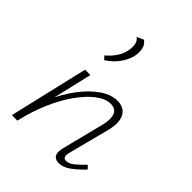

<svg xmlns="http://www.w3.org/2000/svg" viewBox="-206 -826 938 938"><g transform="rotate(45 263.0 -356.5)"><path d="M167 -509 151 -526Q176 -546 194 -572.5Q212 -599 217 -627Q222 -652 218 -671.5Q214 -691 199 -701L234 -717Q254 -703 258.5 -680Q263 -657 258 -630Q253 -608 240.5 -585.5Q228 -563 209.5 -543.5Q191 -524 167 -509ZM366 4Q350 4 339.5 -3Q329 -10 326.5 -24.5Q324 -39 329 -61L385 -283Q396 -328 385.5 -354.5Q375 -381 341 -381Q305 -381 266 -351Q227 -321 190 -269Q153 -217 123.5 -148Q94 -79 76 0H47Q70 -91 104 -167.5Q138 -244 179.5 -299Q221 -354 266 -384.5Q311 -415 353 -415Q384 -415 403.5 -399.5Q423 -384 428 -354Q433 -324 422 -281L367 -69Q362 -51 365.5 -40Q369 -29 383 -29Q403 -29 424.5 -46.5Q446 -64 472 -91L488 -74Q454 -38 424 -17Q394 4 366 4ZM38 0 134 -410H171L75 0Z"/></g></svg>

Font: Ysabeau Infant ExtraLight
Style: Italic
Weight: 250
Italic angle: -12°
Designer: Christian Thalmann (Catharsis Fonts)
Version: Version 2.001;gftools[0.9.30]; featfreeze: ss01,ss02,lnum